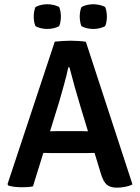

<svg xmlns="http://www.w3.org/2000/svg" viewBox="-20 -880 662 908"><path d="M239 -683Q254.5 -685 276 -686.2Q297.5 -687.5 313 -687.5Q328.5 -687.5 350 -686.2Q371.5 -685 386 -682.5L606.5 -8Q593 -0.5 572.5 3.5Q552 7.5 532.5 7.5Q502.5 7.5 485.5 -6.2Q468.5 -20 456.5 -60.5L362 -371Q349 -414 334.2 -466Q319.5 -518 308.5 -561.5H303Q295.5 -525 282.5 -478.5Q269.5 -432 260 -399L136 1Q124.5 4 110.5 4.8Q96.5 5.5 81.5 5.5Q66 5.5 48.8 3.5Q31.5 1.5 19.5 -2.5L15.5 -9ZM236 -156Q230 -156 217.8 -156.2Q205.5 -156.5 193.2 -156.8Q181 -157 175 -157H112L151.5 -259H207Q213 -259 224.2 -259.2Q235.5 -259.5 246.5 -259.8Q257.5 -260 263 -260H352Q358 -260 369.2 -259.8Q380.5 -259.5 391.8 -259.2Q403 -259 409 -259H466L499 -157H436.5Q430.5 -157 418 -156.8Q405.5 -156.5 393.2 -156.2Q381 -156 375 -156ZM421.5 -743Q406.5 -743 391.2 -746.5Q376 -750 365 -756.5Q360.5 -767.5 358.8 -780Q357 -792.5 357 -801.5Q357 -811 358.8 -823.2Q360.5 -835.5 365 -846.5Q376 -853 391.2 -856.5Q406.5 -860 421.5 -860Q435.5 -860 451 -856.5Q466.5 -853 477.5 -846.5Q482 -835.5 483.8 -823.2Q485.5 -811 485.5 -801.5Q485.5 -792.5 483.8 -780Q482 -767.5 477.5 -756.5Q466.5 -750 451 -746.5Q435.5 -743 421.5 -743ZM203.5 -743Q189.5 -743 174 -746.5Q158.5 -750 147.5 -756.5Q143 -767.5 141.2 -780Q139.5 -792.5 139.5 -801.5Q139.5 -811 141.2 -823.2Q143 -835.5 147.5 -846.5Q158.5 -853 174 -856.5Q189.5 -860 203.5 -860Q218 -860 233.5 -856.5Q249 -853 260 -846.5Q264.5 -835.5 266.2 -823.2Q268 -811 268 -801.5Q268 -792.5 266.2 -780Q264.5 -767.5 260 -756.5Q249 -750 233.5 -746.5Q218 -743 203.5 -743Z"/></svg>

Font: Signika Negative Light SemiBold
Style: Regular
Weight: 600
Version: Version 2.001